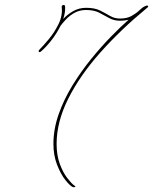

<svg xmlns="http://www.w3.org/2000/svg" viewBox="-20 -551 628 787"><path d="M233 -522Q232 -529 239.5 -530.5Q247 -532 247 -522Q248 -499 239 -473Q254 -490 278.5 -504.5Q303 -519 333 -519Q368 -519 390 -508Q412 -497 430.5 -486Q449 -475 472 -475Q500 -475 519 -485.5Q538 -496 551 -508.5Q564 -521 573 -525Q583 -530 586.5 -527Q590 -524 582 -518Q475 -430 391 -335.5Q307 -241 259.5 -146Q212 -51 212 39Q212 85 225 120.5Q238 156 255.5 178.5Q273 201 284 209Q292 214 287.5 215.5Q283 217 279 216Q267 211 248 187Q229 163 214 124.5Q199 86 199 39Q199 -22 220.5 -83Q242 -144 277 -201Q312 -258 353 -308.5Q394 -359 434.5 -400.5Q475 -442 507 -470Q491 -466 472 -466Q447 -466 427.5 -477Q408 -488 386.5 -499Q365 -510 333 -510Q306 -510 285.5 -498.5Q265 -487 250.5 -471.5Q236 -456 228 -445Q212 -413 190 -385Q168 -357 150 -342Q143 -335 139.5 -338.5Q136 -342 143 -349Q158 -364 180.5 -391Q203 -418 220 -452.5Q237 -487 233 -522Z"/></svg>

Font: Kapakana Light
Style: Regular
Weight: 300
Designer: Kyosuke Nagai
Version: Version 1.000